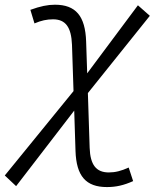

<svg xmlns="http://www.w3.org/2000/svg" viewBox="-60 -547 666 802"><path d="M7.3 230.5 250 -85 255.4 83.5C258.8 188.5 298.8 234.4 386.7 234.4C424.3 234.4 457 227.1 496.1 209.5L477.5 152.8C446.8 167 421.4 173.3 394.5 173.3C341.8 173.3 316.9 141.6 314.5 70.3L307.1 -158.2L565.9 -481L516.1 -524.9L304.2 -240.7L299.8 -373C296.4 -480.5 256.3 -527.3 169.4 -527.3C139.2 -527.3 108.4 -521 66.9 -505.9L84 -449.2C112.3 -461.4 135.7 -466.3 161.6 -466.3C213.9 -466.3 237.8 -433.6 240.7 -359.9L247.1 -166.5L-40 186Z"/></svg>

Font: Cascadia Mono NF Light
Style: Italic
Weight: 300
Italic angle: -10°
Monospace: yes
Designer: Aaron Bell
Foundry: Saja Typeworks
Version: Version 2404.023